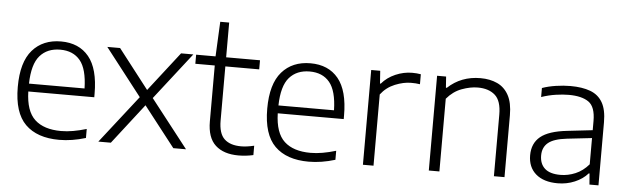

<svg xmlns="http://www.w3.org/2000/svg" viewBox="-48 -912 3571 1093"><g transform="rotate(5 1738.0 -365.0)"><path d="M315.5 9.5Q189.5 9.5 122.2 -57Q55 -123.5 55 -270.5Q55 -412 115 -480.8Q175 -549.5 278.5 -549.5Q381 -549.5 437.5 -480.8Q494 -412 494 -269.5V-249.5H117Q120 -137.5 172 -89.5Q224 -41.5 322 -41.5Q355.5 -41.5 391.2 -47.8Q427 -54 467 -66V-14.5Q388.5 9.5 315.5 9.5ZM278 -502.5Q204 -502.5 161.8 -454.2Q119.5 -406 117 -294.5H434.5Q432 -405.5 391.8 -454Q351.5 -502.5 278 -502.5Z M539 0 752 -272.5 543 -541.5H616L790 -317L964.5 -541.5H1034.5L826 -274L1040 0H967.5L788.5 -229.5L610.5 0Z M1340 9Q1255.5 9 1208.5 -34Q1161.5 -77 1161.5 -170V-489.5H1050.5V-541.5H1161.5L1171 -740H1222V-541.5H1415.5V-489.5H1222V-180.5Q1222 -106 1255 -75Q1288 -44 1351 -44Q1382.5 -44 1425 -54V-0.5Q1382.5 9 1340 9Z M1741 9.5Q1615 9.5 1547.8 -57Q1480.5 -123.5 1480.5 -270.5Q1480.5 -412 1540.5 -480.8Q1600.5 -549.5 1704 -549.5Q1806.5 -549.5 1863 -480.8Q1919.5 -412 1919.5 -269.5V-249.5H1542.5Q1545.5 -137.5 1597.5 -89.5Q1649.5 -41.5 1747.5 -41.5Q1781 -41.5 1816.8 -47.8Q1852.5 -54 1892.5 -66V-14.5Q1814 9.5 1741 9.5ZM1703.5 -502.5Q1629.5 -502.5 1587.2 -454.2Q1545 -406 1542.5 -294.5H1860Q1857.5 -405.5 1817.2 -454Q1777 -502.5 1703.5 -502.5Z M2051 0V-541.5H2102.5L2107.5 -469H2112Q2143 -505.5 2190 -525.8Q2237 -546 2285 -546Q2311.5 -546 2334.5 -542V-485Q2322 -487 2309.5 -487.8Q2297 -488.5 2283 -488.5Q2241 -488.5 2192.2 -468.8Q2143.5 -449 2111.5 -407V0Z M2427.5 0V-541.5H2479L2483.5 -478H2488.5Q2565 -549.5 2675 -549.5Q2730 -549.5 2771.5 -530.2Q2813 -511 2836.5 -468Q2860 -425 2860 -353.5V0H2799.5V-352Q2799.5 -431 2763.2 -463Q2727 -495 2664.5 -495Q2622 -495 2573.2 -477Q2524.5 -459 2488 -415.5V0Z M3164 8.5Q3084 8.5 3039.2 -30.2Q2994.5 -69 2994.5 -137Q2994.5 -205.5 3041.2 -243.8Q3088 -282 3192.5 -293.5L3337 -310V-362.5Q3337 -443.5 3297.8 -471Q3258.5 -498.5 3184 -498.5Q3150.5 -498.5 3109.8 -492.5Q3069 -486.5 3028 -472.5V-524Q3063 -536.5 3106.5 -543Q3150 -549.5 3189 -549.5Q3256.5 -549.5 3302.8 -532.2Q3349 -515 3373 -473.8Q3397 -432.5 3397 -360.5V0H3345.5L3340.5 -63H3336Q3307 -30 3261.5 -10.8Q3216 8.5 3164 8.5ZM3057 -141.5Q3057 -93.5 3086.2 -67Q3115.5 -40.5 3175.5 -40.5Q3219 -40.5 3261.2 -58.2Q3303.5 -76 3337 -115V-265L3195 -249Q3120.5 -240.5 3088.8 -214.2Q3057 -188 3057 -141.5Z"/></g></svg>

Font: Encode Sans SmExp Lt
Style: Regular
Weight: 300
Width: 6
Designer: Multiple Designers
Foundry: Impallari Type
Version: Version 3.002; ttfautohint (v1.8.3) -l 8 -r 50 -G 200 -x 14 